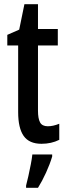

<svg xmlns="http://www.w3.org/2000/svg" viewBox="-20 -730 320 920"><path d="M209 -125Q222 -125 235.5 -128Q249 -131 264 -137V-60Q226 -41 179 -41Q120 -41 93.5 -78.5Q67 -116 67 -193V-512H15V-563L72 -588L97 -710H162V-591H257V-512H162V-199Q162 -162 172 -143.5Q182 -125 209 -125ZM230 20Q219 57 200.5 97.5Q182 138 162 170H105V159Q110 141 116 113.5Q122 86 127.5 58Q133 30 135 10H230Z"/></svg>

Font: Noto Sans Tamil UI ExtraCondensed Medium
Style: Regular
Weight: 500
Width: 2
Designer: Jelle Bosma - Monotype Design Team
Foundry: Monotype Imaging Inc.
Version: Version 2.004; ttfautohint (v1.8.4.7-5d5b)